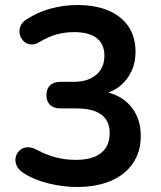

<svg xmlns="http://www.w3.org/2000/svg" viewBox="-20 -735 640 765"><path d="M286 10Q232 10 174 -4Q116 -18 73 -46Q53 -59 46 -76Q39 -93 42.5 -108.5Q46 -124 57.5 -135Q69 -146 86.5 -148Q104 -150 125 -139Q166 -117 204 -107.5Q242 -98 282 -98Q326 -98 356 -110Q386 -122 401.5 -146Q417 -170 417 -204Q417 -254 383.5 -278.5Q350 -303 286 -303H222Q194 -303 179.5 -317Q165 -331 165 -356Q165 -381 179.5 -395Q194 -409 222 -409H274Q312 -409 339 -421.5Q366 -434 381 -457Q396 -480 396 -513Q396 -559 365.5 -583Q335 -607 277 -607Q240 -607 207.5 -598.5Q175 -590 136 -567Q118 -556 101.5 -558Q85 -560 74 -571Q63 -582 59 -597.5Q55 -613 61 -629.5Q67 -646 86 -658Q129 -686 181 -700.5Q233 -715 288 -715Q361 -715 413 -692.5Q465 -670 492.5 -628.5Q520 -587 520 -528Q520 -486 504 -451.5Q488 -417 459 -393Q430 -369 389 -359V-371Q461 -359 501 -311.5Q541 -264 541 -193Q541 -131 510 -85Q479 -39 422 -14.5Q365 10 286 10Z"/></svg>

Font: zvoove
Style: Bold
Weight: 700
Designer: Vernon Adams (Nunito) & Andrew Paglinawan (Quicksand)
Foundry: zvoove
Version: Version 3.006